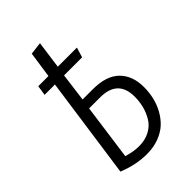

<svg xmlns="http://www.w3.org/2000/svg" viewBox="-198 -724 815 815"><g transform="rotate(-45 209.5 -316.0)"><path d="M220.2 -346.2Q301.3 -346.2 341.1 -306.9Q380.9 -267.6 380.9 -199.2Q380.9 -168.5 374.3 -139.2Q367.7 -109.9 352.8 -82.3Q337.9 -54.7 316.2 -34.2Q294.4 -13.7 261.5 -1.2Q228.5 11.2 188 11.2Q124 11.2 56.2 -16.1L121.1 -474.1H59.1L65.9 -519H127L144 -636.2L200.2 -643.1L183.1 -519H297.9L284.2 -474.1H175.8L159.2 -346.2ZM188 -36.1Q225.1 -36.1 252.7 -50.8Q280.3 -65.4 295.2 -89.8Q310.1 -114.3 317.1 -141.4Q324.2 -168.5 324.2 -198.2Q324.2 -299.8 217.8 -299.8H151.9L117.2 -47.9Q156.7 -36.1 188 -36.1Z"/></g></svg>

Font: Fira Sans Compressed Light
Style: Italic
Weight: 300
Width: 3
Italic angle: -8°
Designer: Carrois Corporate & Edenspiekermann AG
Foundry: Carrois Corporate GbR & Edenspiekermann AG
Version: Version 4.203;PS 004.203;hotconv 1.0.88;makeotf.lib2.5.64775